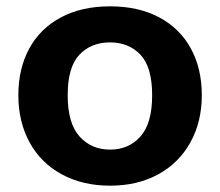

<svg xmlns="http://www.w3.org/2000/svg" viewBox="-20 -569 695 607"><path d="M38 -268Q38 -352 72.5 -415.5Q107 -479 172.5 -514Q238 -549 328 -549Q418 -549 483.5 -514Q549 -479 583.5 -415.5Q618 -352 618 -268Q618 -184 582 -119Q546 -54 480.5 -18Q415 18 328 18Q241 18 175 -18Q109 -54 73.5 -119Q38 -184 38 -268ZM461 -268Q461 -357 424 -396Q387 -435 328 -435Q268 -435 231 -396Q194 -357 194 -268Q194 -179 231.5 -137.5Q269 -96 328 -96Q387 -96 424 -137.5Q461 -179 461 -268Z"/></svg>

Font: FiraGOUPP
Style: Bold
Weight: 700
Designer: bBox Type
Foundry: bBox Type GmbH
Version: Version 1.001